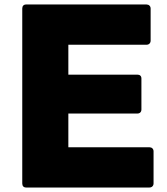

<svg xmlns="http://www.w3.org/2000/svg" viewBox="-20 -792 744 854"><path d="M96 42H645C655 42 663 35 663 24V-119C663 -130 655 -137 645 -137H284V-287H591C602 -287 609 -294 609 -305V-443C609 -454 602 -460 591 -460H284V-593H632C642 -593 650 -600 650 -611V-754C650 -765 642 -772 632 -772H96C85 -772 79 -765 79 -754V24C79 35 85 42 96 42Z"/></svg>

Font: LINE Seed JP_OTF ExtraBold
Style: Regular
Weight: 800
Designer: LY Corporation & Fontrix & Fontworks
Version: Version 1.013